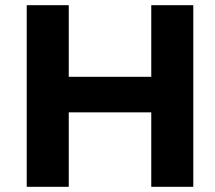

<svg xmlns="http://www.w3.org/2000/svg" viewBox="-20 -720 830 740"><path d="M725 -700V0H563V-287H245V0H83V-700H245V-424H563V-700Z"/></svg>

Font: Montserrat GRBold
Style: Regular
Weight: 700
Designer: Julieta Ulanovsky
Foundry: Julieta Ulanovsky
Version: Version 1.00 May 29, 2023, initial release